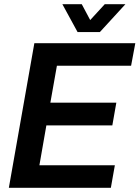

<svg xmlns="http://www.w3.org/2000/svg" viewBox="-20 -891 662 911"><path d="M22 0 143 -686H622L602 -579H250L219 -404H532L513 -296H200L167 -107H525L506 0ZM575 -871 454 -739H348L276 -871H368L427 -760L376 -761L477 -871Z"/></svg>

Font: Archivo SemiCondensed SemiBold
Style: Italic
Weight: 600
Width: 4
Italic angle: -10°
Designer: Hector Gatti
Foundry: Omnibus-Type
Version: Version 2.001